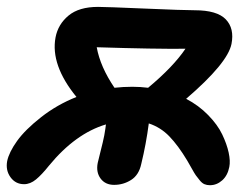

<svg xmlns="http://www.w3.org/2000/svg" viewBox="-37 -547 733 560"><path d="M295.9 -7.8Q270 -7.8 256.3 -26.4Q242.7 -44.9 248 -71.8Q250 -81.5 256.6 -106.9Q263.2 -132.3 267.1 -151.9Q271 -174.3 272 -184.1Q183.1 -157.7 106 -64Q85 -37.6 68.1 -23.7Q51.3 -9.8 33.2 -9.8Q8.3 -9.8 -6.3 -30Q-21 -50.3 -16.1 -77.1Q-10.7 -103 12.9 -136Q36.6 -168.9 83 -205.3Q129.4 -241.7 186 -264.2Q109.9 -357.4 125 -438Q132.3 -476.1 162.8 -501.5Q193.4 -526.9 249 -526.9Q272 -526.9 385.3 -522Q498.5 -517.1 530.8 -517.1Q596.2 -517.1 621.6 -490.5Q647 -463.9 638.2 -418.9Q627 -362.8 505.9 -258.8Q542.5 -239.7 570.1 -211.4Q597.7 -183.1 611.1 -155Q624.5 -127 629.9 -102.1Q635.3 -77.1 631.8 -60.1Q627 -35.2 611.1 -21Q595.2 -6.8 575.2 -6.8Q566.4 -6.8 559.3 -9.8Q552.2 -12.7 545.2 -21.5Q538.1 -30.3 534.2 -35.6Q530.3 -41 521.5 -56.9Q512.7 -72.8 508.8 -79.1Q482.4 -123 456.8 -149.4Q431.2 -175.8 397 -187Q389.2 -127 375 -68.8Q368.2 -36.6 345.5 -22.2Q322.8 -7.8 295.9 -7.8ZM349.1 -293.9Q372.1 -293.9 395 -291Q468.3 -352.1 503.9 -404.8Q417 -403.8 245.1 -409.2Q255.4 -352.1 296.9 -291Q322.3 -293.9 349.1 -293.9Z"/></svg>

Font: Shantell Sans Bouncy
Style: Italic
Weight: 600
Italic angle: -11.31°
Designer: Stephen Nixon, Anya Danilova, Shantell Martin
Foundry: Arrow Type
Version: Version 1.006;[9816181b4]